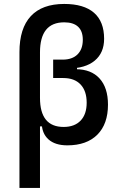

<svg xmlns="http://www.w3.org/2000/svg" viewBox="-20 -723 626 968"><path d="M319.3 9.8Q257.8 9.8 224.1 -20.5Q190.4 -50.8 190.4 -105.5L207 -85.9H161.6Q78.1 -139.6 78.1 -229.5V-460.4Q78.1 -580.1 135.3 -641.6Q192.4 -703.1 303.7 -703.1Q402.8 -703.1 453.9 -658.7Q504.9 -614.3 504.9 -527.3Q504.9 -456.5 457.5 -417.2Q410.2 -377.9 324.2 -377.9H248V-422.4H295.9Q344.2 -422.4 370.8 -448.7Q397.5 -475.1 397.5 -522.5Q397.5 -565.9 373.8 -588.1Q350.1 -610.4 303.7 -610.4Q181.6 -610.4 181.6 -459V-229.5Q181.6 -83 300.8 -83Q356 -83 386.5 -115Q417 -147 417 -205.1Q417 -264.6 386.2 -297.1Q355.5 -329.6 298.8 -329.6H248V-374H362.3Q439.5 -374 481.9 -327.4Q524.4 -280.8 524.4 -195.3Q524.4 -97.7 470.7 -43.9Q417 9.8 319.3 9.8ZM78.1 224.6V-345.7H181.6V224.6ZM248 -350.6V-398.4H368.2V-350.6Z"/></svg>

Font: Cascadia Mono PL
Style: Regular
Weight: 400
Monospace: yes
Designer: Aaron Bell
Foundry: Saja Typeworks
Version: Version 2102.003